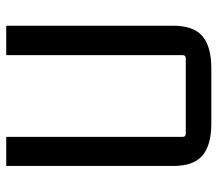

<svg xmlns="http://www.w3.org/2000/svg" viewBox="-60 -614 682 601"><g transform="rotate(-90 280.5 -314.0)"><path d="M366 7H194Q126 7 93.5 -21Q61 -49 61 -112V-635H152V-83Q152 -73 162 -73H398Q408 -73 408 -83V-635H500V-112Q500 -49 467.5 -21Q435 7 366 7Z"/></g></svg>

Font: Gemunu Libre ExtraLight Medium
Style: Regular
Weight: 500
Version: Version 1.100